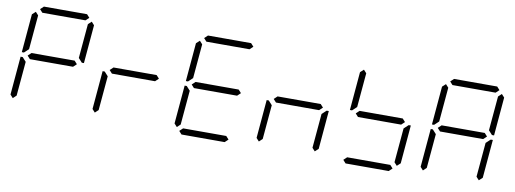

<svg xmlns="http://www.w3.org/2000/svg" viewBox="-73 -1441 5042 1881"><g transform="rotate(10 2448.0 -500.0)"><path d="M92 -64 64 -95 97 -477H118L127 -467L155 -436L125 -95ZM163 -500 196 -531H625L653 -500L620 -469H191ZM232 -938 204 -969 237 -1000H666L694 -969L661 -938ZM133 -533 122 -523H101L134 -905L168 -936L196 -905L166 -564ZM724 -936 752 -905 719 -523H698L689 -533L661 -564L691 -905Z M908 -64 880 -95 913 -477H934L943 -467L971 -436L941 -95ZM979 -500 1012 -531H1441L1469 -500L1436 -469H1007Z M1724 -64 1696 -95 1729 -477H1750L1759 -467L1787 -436L1757 -95ZM1795 -500 1828 -531H2257L2285 -500L2252 -469H1823ZM1864 -938 1836 -969 1869 -1000H2298L2326 -969L2293 -938ZM1765 -533 1754 -523H1733L1766 -905L1800 -936L1828 -905L1798 -564ZM2244 -31 2211 0H1782L1754 -31L1787 -62H2216Z M2540 -64 2512 -95 2545 -477H2566L2575 -467L2603 -436L2573 -95ZM2611 -500 2644 -531H3073L3101 -500L3068 -469H2639ZM3131 -467 3142 -477H3163L3130 -95L3096 -64L3068 -95L3098 -436Z M3427 -500 3460 -531H3889L3917 -500L3884 -469H3455ZM3397 -533 3386 -523H3365L3398 -905L3432 -936L3460 -905L3430 -564ZM3947 -467 3958 -477H3979L3946 -95L3912 -64L3884 -95L3914 -436ZM3876 -31 3843 0H3414L3386 -31L3419 -62H3848Z M4172 -64 4144 -95 4177 -477H4198L4207 -467L4235 -436L4205 -95ZM4243 -500 4276 -531H4705L4733 -500L4700 -469H4271ZM4312 -938 4284 -969 4317 -1000H4746L4774 -969L4741 -938ZM4213 -533 4202 -523H4181L4214 -905L4248 -936L4276 -905L4246 -564ZM4804 -936 4832 -905 4799 -523H4778L4769 -533L4741 -564L4771 -905ZM4763 -467 4774 -477H4795L4762 -95L4728 -64L4700 -95L4730 -436Z"/></g></svg>

Font: DSEG7 Classic Mini
Style: Light Italic
Weight: 300
Italic angle: -5°
Designer: Keshikan(Twitter:@keshinomi_88pro)
Version: Version 0.46